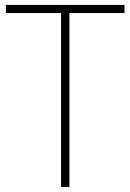

<svg xmlns="http://www.w3.org/2000/svg" viewBox="-20 -760 530 780"><path d="M228 0V-707H4V-740H486V-707H262V0Z"/></svg>

Font: Encode Sans SC Condensed Thin
Style: Regular
Weight: 100
Width: 3
Designer: Multiple Designers
Foundry: Impallari Type
Version: Version 3.002